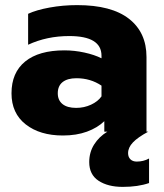

<svg xmlns="http://www.w3.org/2000/svg" viewBox="-20 -515 643 751"><path d="M563 105V201Q520 216 460 216Q402 216 365.5 192Q329 168 329 119Q329 81 348 50.5Q367 20 400 0H388V-41Q361 -15 320 0Q279 15 226 15Q136 15 80.5 -28.5Q25 -72 25 -150Q25 -231 78.5 -274.5Q132 -318 232 -318Q271 -318 310 -309.5Q349 -301 377 -287V-297Q377 -374 251 -374Q163 -374 90 -340V-461Q122 -476 174 -485.5Q226 -495 282 -495Q416 -495 484.5 -441.5Q553 -388 553 -292V0H560Q519 22 500 42Q481 62 481 84Q481 99 490 108Q499 117 515 117Q541 117 563 105ZM377 -180Q334 -209 279 -209Q244 -209 225 -194Q206 -179 206 -150Q206 -123 224.5 -108Q243 -93 278 -93Q309 -93 336 -105.5Q363 -118 377 -138Z"/></svg>

Font: Prompt
Style: Bold
Weight: 700
Designer: Katatrad Team
Foundry: CadsonDemak
Version: Version 1.000